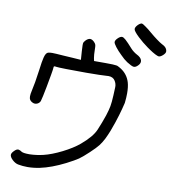

<svg xmlns="http://www.w3.org/2000/svg" viewBox="-95 -982 990 1068"><g transform="rotate(10 400.0 -448.0)"><path d="M690.4 -759.8Q683.6 -764.2 677.2 -769Q676.8 -769 676.3 -769.5Q643.6 -793 617.2 -817.9Q585.4 -848.1 585.4 -859.4Q585.4 -870.1 597.7 -882.8Q610.4 -896 620.6 -896Q624.5 -896 641.6 -883.8Q658.7 -872.1 678.2 -855Q698.2 -837.9 718.3 -823.2Q738.8 -808.1 747.6 -803.7Q763.7 -796.4 772 -786.6Q779.8 -776.9 779.8 -765.6Q779.8 -756.3 766.6 -744.1Q752.9 -731.9 743.2 -732.4Q738.3 -732.4 722.7 -740.2Q707 -748.5 690.4 -759.8ZM577.1 -669.9Q568.4 -675.8 557.6 -684.6Q547.4 -693.8 537.1 -704.1Q517.6 -722.7 502.9 -741.7Q488.3 -760.7 488.3 -768.6Q488.3 -778.8 501 -791Q513.7 -803.7 524.4 -803.7Q532.2 -803.7 545.4 -792Q559.1 -779.8 587.4 -748Q593.3 -741.2 603.5 -733.4Q613.8 -725.6 621.6 -721.7Q646 -709.5 650.4 -693.8Q651.4 -690.4 651.4 -686.5Q651.4 -674.3 639.2 -662.6Q626.5 -649.9 615.2 -651.4Q604 -652.8 577.1 -669.9ZM78.1 -4.4Q61 -7.8 44.9 -22.9Q28.8 -38.1 28.8 -50.8Q28.8 -60.5 41.5 -73.2Q54.2 -86.4 63.5 -86.4Q67.4 -86.4 73.2 -84Q79.1 -82 83 -78.6Q93.3 -71.3 127.4 -71.3Q129.4 -71.3 131.8 -71.3Q169.4 -72.3 208 -81.5Q252.9 -92.3 309.6 -120.6Q366.7 -149.4 401.9 -179.2Q461.9 -229.5 480 -272.5Q498 -314.9 512.7 -358.4Q523.4 -391.6 527.3 -413.6Q531.2 -435.1 533.2 -475.6Q535.2 -506.8 535.2 -522.5Q535.2 -528.8 534.7 -532.2Q533.2 -544.4 525.9 -556.2Q514.2 -576.2 486.8 -576.2Q483.9 -576.2 480.5 -575.7Q448.2 -573.2 362.3 -572.8Q299.3 -572.8 249.5 -573.7Q200.2 -574.7 193.4 -576.2Q182.6 -578.1 180.2 -576.7Q177.7 -575.2 177.7 -566.9Q177.7 -560.5 171.9 -527.3Q166 -493.7 159.2 -457.5Q153.3 -427.7 148.4 -403.8Q143.1 -379.4 141.1 -374Q136.2 -361.8 123.5 -356.4Q110.4 -351.1 98.1 -356.9Q81.5 -364.3 78.1 -378.9Q77.1 -383.8 77.1 -389.6Q77.1 -402.8 82 -423.3Q85.4 -437.5 91.8 -472.7Q97.7 -508.3 102.5 -543.9Q106 -568.4 108.4 -585.9Q111.3 -603 114.3 -614.7Q121.1 -642.1 134.3 -646Q142.6 -648.4 157.7 -648.4Q167.5 -648.4 180.2 -647.5Q196.8 -646.5 223.6 -644.5Q250.5 -642.6 271 -641.6Q287.6 -640.1 320.8 -638.2Q319.3 -654.3 317.4 -687Q315.9 -709.5 315.9 -720.7Q315.9 -727.5 316.4 -731Q317.9 -739.3 327.6 -749Q339.8 -761.2 351.6 -761.7Q362.8 -761.7 375 -749.5Q382.8 -741.7 385.3 -733.9Q387.2 -725.6 387.2 -706.5Q387.2 -694.3 388.2 -680.7Q389.2 -667 390.6 -660.6Q391.6 -655.3 394 -644.5Q394 -644.5 459 -644.5Q507.8 -644.5 519.5 -642.1Q522.5 -641.6 526.4 -640.6Q535.6 -636.7 549.3 -627.9Q586.4 -603 599.1 -560.5Q606.4 -535.2 606.4 -499Q606.4 -474.6 603 -444.8Q600.1 -433.1 594.2 -409.7Q585 -374 569.8 -328.6Q561.5 -303.2 551.8 -278.3Q542 -253.4 531.2 -231.4Q518.1 -205.6 504.9 -189Q492.2 -172.4 460 -142.1Q426.3 -110.4 406.2 -96.2Q386.2 -82.5 340.8 -59.1Q264.6 -20.5 199.7 -6.8Q164.1 0.5 130.9 0.5Q103.5 0.5 78.1 -4.4Z"/></g></svg>

Font: Casuwalt
Style: Regular
Weight: 400
Designer: Walter E Stewart
Version: 0.1